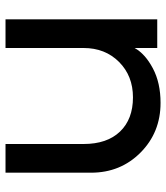

<svg xmlns="http://www.w3.org/2000/svg" viewBox="27 -629 602 696"><g transform="rotate(90 328.0 -281.0)"><path d="M50 -550H154V-468Q175 -506 227.5 -534Q280 -562 353 -562Q460 -562 533 -489.5Q606 -417 606 -310V0H502V-283Q502 -368 457 -415Q412 -462 333 -462Q255 -462 204.5 -411.5Q154 -361 154 -283V0H50Z"/></g></svg>

Font: Edgecutting Lite Medium
Style: Medium
Weight: 500
Designer: RandomMaerks (Nguyen Gia Bao)
Version: Version 1.0